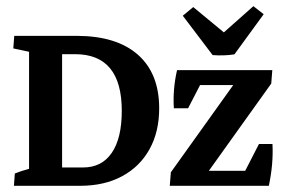

<svg xmlns="http://www.w3.org/2000/svg" viewBox="-20 -599 918 619"><path d="M24.9 0 27.8 -39.6Q46.4 -47.4 73.7 -54.7V-432.1L22.9 -442.9L25.9 -483.4H228.5Q356.4 -482.9 424.8 -422.4Q493.2 -361.8 493.2 -250Q493.2 -173.8 461.9 -117.7Q430.7 -61.5 373.5 -30.8Q316.4 0 238.3 0ZM222.2 -424.3H180.2V-59.1H248Q308.1 -59.1 340.3 -106.2Q372.6 -153.3 372.6 -241.7Q372.6 -424.3 222.2 -424.3ZM527.3 0 530.8 -43.5 731.9 -324.7H625L586.4 -250H540.5Q536.6 -310.5 550.8 -373H857.9L854.5 -329.6L653.3 -48.3H770.5L814.9 -134.8H858.4Q861.8 -70.8 846.7 0ZM665.5 -421.4 569.3 -548.3 603 -576.2 701.7 -494.6 796.9 -579.1 830.1 -553.2 735.8 -423.8Q702.1 -418.5 665.5 -421.4Z"/></svg>

Font: Markazi Text SemiBold
Style: Regular
Weight: 600
Designer: Borna Izadpanah (Arabic designer), Fiona Ross (Arabic design director) and Florian Runge (Latin designer)
Foundry: Borna Izadpanah and Florian Runge
Version: Version 1.001; ttfautohint (v1.8.3)